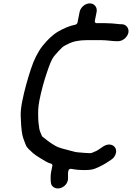

<svg xmlns="http://www.w3.org/2000/svg" viewBox="-20 -813 764 1107"><path d="M651.9 -575.5H660.9C687.3 -575.5 714.9 -598.2 720.2 -624.5C725.4 -650.8 706.9 -673.5 680.5 -673.5H671.5C667 -673.5 663.9 -673.7 659.4 -674.7C639.1 -677.2 611.3 -679.5 585.7 -679.5H536.7C531.3 -679.5 525.1 -684.4 526.6 -692L537 -744C542.4 -770.9 524 -793.5 497.4 -793.5C471 -793.5 444.4 -771.1 439 -744L426.9 -683C425.9 -678 420.8 -672 414.4 -670.7C379.1 -664 345.2 -648.1 315.9 -631.5C282.9 -612.1 252.5 -582.2 226.4 -549.6C199 -515.5 175.6 -468.5 158.3 -415.4C139 -355.8 121.8 -297.2 108.8 -232C102.1 -198.4 98.8 -173.8 99.3 -145.8C100.8 -106.2 102.4 -66.4 109.3 -33.8C113.4 -15.4 120.7 0.9 127.2 19C134.7 40.7 150.8 50.9 170.6 70.1C183.8 81 200 92.2 215.5 100.8C235.5 112 251.1 124.6 274.9 130.9C279.6 132.1 283.1 137.1 281.9 143L273.6 184.7C272.1 195.7 271.4 208.7 272 220.9L273 235.9C273.6 249.8 278.7 259.2 289.2 266.2C322 288.2 374.1 257.5 372.3 212.8L372.1 198.7C372 192 371.4 186 372.6 180L374 173C376.7 159.3 387.9 160.1 391.2 160.7C415.6 165.5 438.5 167.5 467.6 167.5C490.4 167.5 511.3 165.8 527.1 159.5C557.9 147 583 134 610.3 115.2L620.8 108.1C633.5 99.8 641.5 89.7 646.6 75.6C661.3 34.1 619.9 4.1 577.5 30L546.5 50.9C538.3 56.4 532 59.7 520.3 63.5C519.1 64.1 513.7 67.9 506 69.3C497.6 70.3 494.7 70.3 487.4 69.5C473.8 69.4 458.3 67.6 445.2 66.5C421.9 66.3 400.2 60.1 382.6 55C355.9 46.9 325.4 42.4 299.6 28.1L279.8 16C259.6 3.4 241.8 -12.1 224.2 -25.6C222.6 -26.8 221.5 -28.5 220.9 -30.4C217.1 -43 208.7 -55.5 206.5 -72L203.3 -95.9C201.8 -105.5 200.9 -116.7 200.5 -128.7C199.6 -161.3 198.6 -190.7 207 -233C218.7 -291.7 234 -347.9 252.9 -401.9C263.5 -432.2 276 -472.3 297.8 -496.1C308.9 -508.9 323.8 -525.7 336.9 -538.1C347.3 -548 358.1 -552.2 371.2 -558.8C402 -575.6 440.1 -581.5 480.1 -581.5H566.1C595.9 -581.5 626.4 -575.5 651.9 -575.5Z"/></svg>

Font: Smoothie
Style: LightIt
Weight: 400
Foundry: Cannot Into Space Fonts
Version: Version 0.8